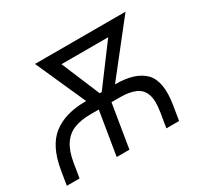

<svg xmlns="http://www.w3.org/2000/svg" viewBox="-121 -704 909 863"><g transform="rotate(-30 333.5 -273.0)"><path d="M-2 0 10.3 -74.7Q29.8 -190.9 92.8 -238.8Q155.8 -286.6 259.3 -286.6H415.5Q518.6 -286.6 565.2 -238.8Q611.8 -190.9 592.8 -74.7L580.6 0H514.6L526.9 -74.7Q536.6 -132.8 525.4 -165.3Q514.2 -197.8 483.6 -211.4Q453.1 -225.1 405.8 -225.1H249Q201.2 -225.1 166 -211.4Q130.9 -197.8 108.4 -165Q85.9 -132.3 76.2 -74.7L64 0ZM256.8 0 302.2 -276.9H368.2L322.8 0ZM290.5 -226.6 147.9 -545.9H225.1L352.1 -243.2L338.4 -226.6ZM320.3 -226.6 313.5 -245.1 538.1 -545.9H617.7L366.2 -226.6ZM196.3 -485.4 206.1 -545.9H569.3L559.1 -485.4Z"/></g></svg>

Font: Inter Light
Style: Italic
Weight: 300
Italic angle: -9.3988°
Designer: Rasmus Andersson
Foundry: rsms
Version: Version 4.001;git-66647c0bb